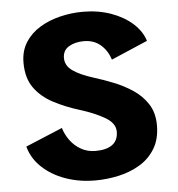

<svg xmlns="http://www.w3.org/2000/svg" viewBox="-52 -755 753 814"><g transform="rotate(-5 325.0 -347.5)"><path d="M321.5 11Q252.5 11 194 -10Q135.5 -31 95.5 -69Q55.5 -107 42 -157.5L199 -223Q207 -195.5 225 -170.5Q243 -145.5 270.5 -129.5Q298 -113.5 333.5 -113.5Q380 -113.5 404.8 -132Q429.5 -150.5 429.5 -187.5Q429.5 -223.5 386.2 -248.5Q343 -273.5 281.5 -292.5Q220 -311.5 170 -338Q120 -364.5 90.5 -406Q61 -447.5 61 -512.5Q61 -562.5 84.5 -599.2Q108 -636 147 -659.5Q186 -683 233.8 -694.5Q281.5 -706 330 -706Q395.5 -706 450 -686.5Q504.5 -667 541.2 -633.8Q578 -600.5 590.5 -559.5L435.5 -493Q423.5 -532 394.8 -556.8Q366 -581.5 323.5 -581.5Q286 -581.5 259.8 -565.8Q233.5 -550 233.5 -517.5Q233.5 -485 264.2 -463.2Q295 -441.5 351 -424Q391.5 -411.5 435 -394.2Q478.5 -377 516.5 -351.5Q554.5 -326 578 -289Q601.5 -252 601.5 -199.5Q601.5 -141 577 -100.5Q552.5 -60 511.8 -35.5Q471 -11 421.2 0Q371.5 11 321.5 11Z"/></g></svg>

Font: Trispace
Style: Bold
Weight: 700
Designer: Tyler Finck
Foundry: Etcetera Type Company
Version: Version 1.210; ttfautohint (v1.8.3)